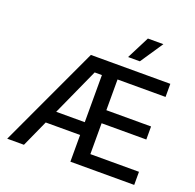

<svg xmlns="http://www.w3.org/2000/svg" viewBox="-160 -1132 1324 1301"><g transform="rotate(20 502.0 -482.0)"><path d="M800.4 -963.8 690.3 -800.1H605.5L688.6 -963.8ZM590.2 -94.5H940.7V0H480.5V-192.5H232.6L145.6 0H24.9L363.6 -727.3H936.4V-632.8H590.2V-411.2H912.6V-317.1H590.2ZM274.5 -284.8H480.5V-624.6H428.3Z"/></g></svg>

Font: TID UI Medium
Style: Regular
Weight: 500
Designer: The TID Project Authors
Foundry: Bakken & Bæck
Version: Version 1.001;hotconv 1.0.109;makeotfexe 2.5.65596